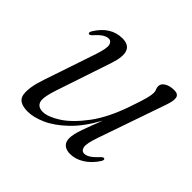

<svg xmlns="http://www.w3.org/2000/svg" viewBox="-116 -592 742 742"><g transform="rotate(45 255.0 -221.0)"><path d="M448 -73Q454 -70 447.5 -58.5Q427 -26.5 399.2 -9Q371.5 8.5 342.5 8.5Q321.5 8.5 309.2 -1.8Q297 -12 297 -33Q297 -54 309.8 -89.8Q322.5 -125.5 341 -172.5Q304.5 -105.5 263 -66Q221.5 -26.5 182 -9Q142.5 8.5 111 8.5Q58 8.5 52.8 -27Q47.5 -62.5 68.5 -123L140.5 -336.5Q155.5 -381.5 151.2 -397.2Q147 -413 133 -413Q123 -413 110.2 -405.5Q97.5 -398 79.5 -377.5Q71 -369 66 -371Q60 -374 66.5 -386Q106.5 -451 170 -451Q239.5 -451 207 -354L131 -127Q112.5 -72.5 119.2 -52.2Q126 -32 153 -32Q180.5 -32 221.5 -58.2Q262.5 -84.5 304.8 -141Q347 -197.5 377.5 -287.5Q395 -338 399.8 -357.5Q404.5 -377 404.5 -387Q404.5 -397 401.2 -403Q398 -409 398 -418Q398 -432 413.5 -441.5Q429 -451 453.5 -451Q474.5 -451 478.2 -436Q482 -421 470 -387.5L374.5 -112Q358 -65 361.8 -48Q365.5 -31 380.5 -31Q390.5 -31 403 -38.5Q415.5 -46 434.5 -66.5Q443 -75 448 -73Z"/></g></svg>

Font: Fraunces 72pt Light
Style: Italic
Weight: 300
Italic angle: -16°
Version: Version 1.000;[b76b70a41]